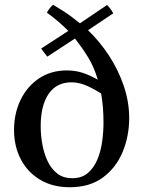

<svg xmlns="http://www.w3.org/2000/svg" viewBox="-20 -776 607 807"><path d="M273 11Q202 11 149.5 -20Q97 -51 68 -105.5Q39 -160 39 -230Q39 -299 66.5 -356Q94 -413 144 -446.5Q194 -480 261 -480Q295 -480 325.5 -470.5Q356 -461 391 -441Q376 -493 351 -534Q326 -575 295 -614L179 -538Q172 -546 165.5 -555Q159 -564 153 -572L267 -646Q251 -663 226.5 -684Q202 -705 177 -723Q182 -732 188.5 -740.5Q195 -749 203 -756Q230 -740 248.5 -728Q267 -716 282 -704.5Q297 -693 316 -678L430 -755Q447 -738 456 -720L350 -649Q399 -602 438 -542.5Q477 -483 500 -415.5Q523 -348 523 -280Q523 -204 495.5 -137.5Q468 -71 412.5 -30Q357 11 273 11ZM405 -383Q365 -408 336.5 -419Q308 -430 280 -430Q218 -430 184.5 -381.5Q151 -333 151 -245Q151 -210 157.5 -172Q164 -134 179 -101Q194 -68 219.5 -47.5Q245 -27 284 -27Q324 -27 349.5 -49Q375 -71 389.5 -106Q404 -141 409.5 -182Q415 -223 415 -261Q415 -328 405 -383Z"/></svg>

Font: Castoro
Style: Regular
Weight: 400
Designer: John Hudson
Foundry: Tiro Typeworks Ltd.
Version: Version 2.04